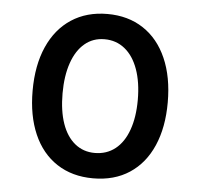

<svg xmlns="http://www.w3.org/2000/svg" viewBox="-45 -607 691 661"><g transform="rotate(5 300.0 -276.0)"><path d="M66.5 -274.5Q66.5 -362.5 95 -426.8Q123.5 -491 176.2 -525.5Q229 -560 300.5 -560Q372 -560 424.5 -525.5Q477 -491 505.2 -426.8Q533.5 -362.5 533.5 -274.5Q533.5 -188.5 505.8 -124.8Q478 -61 425.5 -26.5Q373 8 300 8Q227.5 8 174.8 -26.5Q122 -61 94.2 -124.8Q66.5 -188.5 66.5 -274.5ZM430 -274.5Q430 -335 414 -379.8Q398 -424.5 368.2 -448.5Q338.5 -472.5 298 -472.5Q258.5 -472.5 229.8 -448.5Q201 -424.5 185.5 -379.8Q170 -335 170 -274.5Q170 -214 185.2 -170.2Q200.5 -126.5 229.5 -103Q258.5 -79.5 298 -79.5Q339 -79.5 368.8 -103Q398.5 -126.5 414.2 -170.5Q430 -214.5 430 -274.5Z"/></g></svg>

Font: JuliaMono Medium
Style: Regular
Weight: 500
Monospace: yes
Designer: cormullion
Foundry: corm
Version: Version 0.054; ttfautohint (v1.8.4)